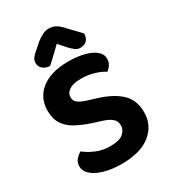

<svg xmlns="http://www.w3.org/2000/svg" viewBox="-204 -941 949 1063"><g transform="rotate(-30 270.5 -410.0)"><path d="M253 -100.5Q308.2 -100.5 333.1 -121.5Q358 -142.4 358 -171.9Q358 -199.1 338.5 -215.8Q318.9 -232.6 280.4 -244.6L223.1 -262.7Q170.5 -280.3 130.6 -302.2Q90.7 -324 68.6 -358.1Q46.5 -392.2 46.5 -444.5Q46.5 -526.7 108.7 -575.2Q171 -623.6 280.5 -623.6Q337.1 -623.6 381.3 -612.5Q425.4 -601.3 450.9 -580.3Q476.4 -559.4 476.4 -529.5Q476.4 -508.5 466.1 -492.4Q455.8 -476.3 440.9 -465.7Q417.8 -481.7 379 -493.8Q340.1 -505.8 294.1 -505.8Q244.6 -505.8 219.2 -488.9Q193.8 -472 193.8 -444.5Q193.8 -422.7 211 -408.9Q228.3 -395.2 263.5 -384.4L319.2 -367.1Q408.8 -339.8 457.2 -294.2Q505.7 -248.6 505.7 -170.6Q505.7 -87.6 441.6 -35.7Q377.5 16.3 257 16.3Q196 16.3 148.2 3.1Q100.4 -10 72.6 -34.2Q44.8 -58.3 44.8 -89.5Q44.8 -114.4 59.6 -131.9Q74.3 -149.3 92.3 -158.3Q118.6 -136.3 159.6 -118.4Q200.6 -100.5 253 -100.5ZM275.6 -739.8Q254.3 -719.5 230.5 -696.3Q206.7 -673.1 182.3 -652.4Q156.1 -653.1 138.5 -667.9Q120.9 -682.6 120.9 -705.2Q120.9 -723.1 130 -736.1Q139.2 -749.1 160.7 -766.7L199.9 -801.2Q243.7 -835.8 277.3 -835.8Q299.9 -835.8 317.8 -827.3Q335.7 -818.8 354.3 -799.2L435.7 -714.1Q435.7 -685.3 420.2 -670.2Q404.8 -655.1 378.6 -655.1Q361.6 -655.1 347 -665.7Q332.4 -676.3 311.8 -698.9Z"/></g></svg>

Font: Baloo Tamma 2
Style: Regular
Weight: 400
Designer: Divya Kowshik, Shuchita Grover and Ek Type
Foundry: Ek Type
Version: Version 1.700